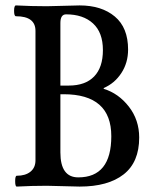

<svg xmlns="http://www.w3.org/2000/svg" viewBox="-20 -686 580 709"><path d="M42 3Q36 3 36 -17Q36 -37 42 -37Q74 -37 92.5 -52Q111 -67 111 -94V-572Q111 -626 39 -626Q32 -626 32 -646Q32 -666 39 -666Q94 -663 153 -663Q170 -663 213.5 -664.5Q257 -666 274 -666Q355 -666 404 -625Q453 -584 453 -503Q453 -454 428 -416Q403 -378 363 -361V-358Q418 -341 456 -292Q494 -243 494 -178Q494 -87 436.5 -42Q379 3 274 3Q257 3 213.5 1.5Q170 0 153 0Q97 0 42 3ZM203 -370H234Q295 -370 327.5 -403.5Q360 -437 360 -501Q360 -566 323.5 -599.5Q287 -633 224 -633Q203 -633 203 -601ZM269 -31Q391 -31 391 -183Q391 -338 215 -338H203V-123Q203 -31 269 -31Z"/></svg>

Font: Junicode Cond Medium
Style: Regular
Weight: 500
Width: 3
Designer: Peter S. Baker
Version: Version 2.201